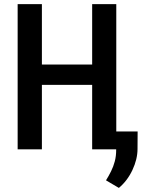

<svg xmlns="http://www.w3.org/2000/svg" viewBox="-20 -731 725 940"><path d="M456.5 -415V-315.4H157.2V-415ZM185.1 -710.9V0H66.4V-710.9ZM549.3 -710.9V0H431.2V-710.9ZM653.8 -87.4 653.3 -2Q653.3 48.3 628.4 101.3Q603.5 154.3 562 189L499 151.9Q512.7 129.9 523.9 107.2Q535.2 84.5 542 58.8Q548.8 33.2 548.8 2.4V-87.4Z"/></svg>

Font: Roboto Condensed Medium
Style: Regular
Weight: 500
Designer: Christian Robertson
Foundry: Google
Version: Version 3.0